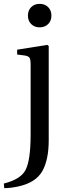

<svg xmlns="http://www.w3.org/2000/svg" viewBox="-53 -735 353 997"><path d="M-33 218Q55 196 80 147Q106 96 106 -36V-402Q106 -427 100 -435.5Q94 -444 74 -447L36 -452V-477L193 -502L200 -496V-7Q200 95 166.5 154Q133 213 43 233Q1 242 -31 242ZM109 -610Q92 -627 92 -654Q92 -681 109 -698Q126 -715 153 -715Q180 -715 197 -698Q214 -681 214 -654Q214 -627 197 -610Q180 -593 153 -593Q126 -593 109 -610Z"/></svg>

Font: Heuristica
Style: Regular
Weight: 400
Version: Version 1.0.1 ; ttfautohint (v1.4.1)